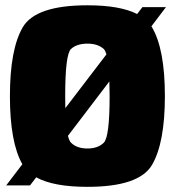

<svg xmlns="http://www.w3.org/2000/svg" viewBox="-20 -701 652 726"><path d="M3.5 0 64.5 -80Q17.5 -163 17.5 -337.5Q17.5 -514.5 66 -597.8Q114.5 -681 310.5 -681Q434 -681 498.5 -648L518.5 -674H607.5L552.5 -601.5Q553.5 -599.5 555 -597.5Q603.5 -514.5 603.5 -337.8Q603.5 -161 555 -77.8Q506.5 5.5 310.5 5.5Q182 5.5 117 -30.5L93.5 0ZM310.5 -139.5Q350.5 -139.5 372.5 -161.5Q394.5 -183.5 394.5 -337.5Q394.5 -368 393.5 -393L237 -187.5Q241.5 -168.5 248.5 -161.5Q270.5 -139.5 310.5 -139.5ZM227 -292 382.5 -495.5Q378 -510.5 372.5 -515.5Q350.5 -536 310.5 -536Q270.5 -536 248.5 -515.8Q226.5 -495.5 226.5 -337.5Q226.5 -313 227 -292Z"/></svg>

Font: Anybody Black
Style: Regular
Weight: 900
Designer: Tyler Finck
Foundry: Etcetera Type Company
Version: Version 1.010; ttfautohint (v1.8.3) -l 8 -r 50 -G 200 -x 14 